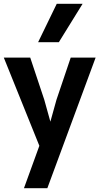

<svg xmlns="http://www.w3.org/2000/svg" viewBox="-26 -801 523 1010"><path d="M100 189 181 -34 -6 -498H133L207 -276L239 -161L271 -276L346 -498H477L223 189ZM174.5 -579 272.5 -781H408.5L283.5 -579Z"/></svg>

Font: Alatsi
Style: Regular
Weight: 400
Designer: Spyros Zevelakis, Eben Sorkin
Foundry: www.sorkintype.com
Version: Version 1.008; ttfautohint (v1.8.4.7-5d5b)